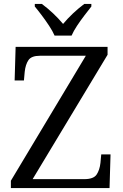

<svg xmlns="http://www.w3.org/2000/svg" viewBox="-20 -951 621 971"><path d="M35 0V-37L414 -669H182Q139 -669 124 -647Q109 -625 105 -588L101 -544H54L59 -714H524V-674L145 -45H406Q453 -45 468.5 -68Q484 -91 488 -127L492 -170H539L534 0ZM256 -771Q246 -794 228.5 -820.5Q211 -847 191.5 -873Q172 -899 156 -918V-931H192Q252 -886 299 -830Q345 -885 406 -931H442V-918Q427 -899 407 -873Q387 -847 369.5 -820.5Q352 -794 342 -771Z"/></svg>

Font: Noto Serif Hentaigana
Style: Regular
Weight: 400
Designer: Kazuhiro Yamada
Foundry: nipponia
Version: Version 1.000; ttfautohint (v1.8.4.7-5d5b)